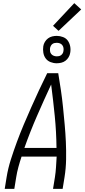

<svg xmlns="http://www.w3.org/2000/svg" viewBox="-20 -1200 540 1220"><path d="M10 0 22 -74Q31 -130 49 -186.5Q67 -243 87.5 -298.5Q108 -354 131 -408.5Q154 -463 178.5 -518Q203 -573 228 -627Q253 -681 280 -735H350Q359 -681 367 -627Q375 -573 380.5 -518Q386 -463 391 -408.5Q396 -354 398.5 -298.5Q401 -243 400 -186.5Q399 -130 390 -74L378 0H317L329 -74Q334 -106 336 -139Q338 -172 340 -205H117Q106 -172 97 -139Q88 -106 83 -74L71 0ZM135 -260H339Q338 -362 328 -462.5Q318 -563 305 -663Q259 -564 215 -463Q171 -362 135 -260ZM340 -798Q320 -798 301 -805.5Q282 -813 270.5 -828.5Q259 -844 255.5 -864.5Q252 -885 255 -906Q257 -920 265 -933.5Q273 -947 285 -956Q297 -965 311.5 -968.5Q326 -972 341 -972Q361 -972 380.5 -964.5Q400 -957 411 -941.5Q422 -926 426 -905.5Q430 -885 426 -864Q424 -850 416 -836.5Q408 -823 396 -814Q384 -805 369.5 -801.5Q355 -798 340 -798ZM341 -842Q348 -842 355 -843.5Q362 -845 368 -849.5Q374 -854 378 -860.5Q382 -867 383 -875Q385 -885 383.5 -895Q382 -905 376 -913Q370 -921 360.5 -924.5Q351 -928 341 -928Q334 -928 326.5 -926.5Q319 -925 313 -920.5Q307 -916 303.5 -909.5Q300 -903 298 -895Q297 -885 298 -875Q299 -865 305.5 -857Q312 -849 321.5 -845.5Q331 -842 341 -842ZM352 -1004 317 -1036 452 -1180 496 -1140Z"/></svg>

Font: Iosevka Term Curly Lt Obl
Style: Regular
Weight: 300
Italic angle: -9°
Designer: Belleve Invis
Foundry: Belleve Invis
Version: Version 32.3.0